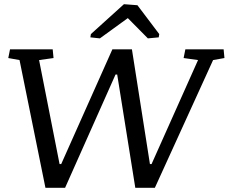

<svg xmlns="http://www.w3.org/2000/svg" viewBox="-20 -896 1091 916"><path d="M27.8 -660.6H231.4L235.4 -619.1L166.5 -609.4L264.2 -113.3H272L516.1 -660.6H609.4L695.3 -113.3H703.1L924.8 -609.4L856 -619.1L864.3 -660.6H1046.9L1050.8 -619.1L996.6 -609.4L718.8 0H625.5L539.1 -540.5H531.2L290.5 0H196.8L73.2 -609.4L19.5 -619.1ZM737.3 -717.8 685.5 -712.9 589.8 -809.6 456.5 -712.9 411.1 -717.8 413.6 -733.4 571.3 -876 635.7 -871.1 739.7 -733.4Z"/></svg>

Font: NoticiaText-Italic
Style: Italic
Weight: 400
Italic angle: -8°
Designer: JM Sole
Foundry: JM Sole
Version: Version 1.003